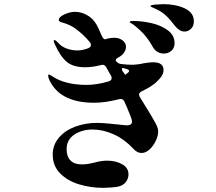

<svg xmlns="http://www.w3.org/2000/svg" viewBox="-20 -861 1040 925"><path d="M914 -758Q914 -736 900.5 -722.5Q887 -709 869 -709Q845 -709 824 -735Q798 -769 779.5 -786Q761 -803 737 -815Q727 -820 716 -824.5Q705 -829 705 -832Q705 -837 730 -839Q755 -841 767 -841Q827 -841 870.5 -820.5Q914 -800 914 -758ZM718 -453Q698 -438 663 -421Q650 -415 650 -405Q650 -401 654 -393Q664 -378 697 -323Q707 -305 712 -298Q729 -269 735.5 -255Q742 -241 742 -227Q742 -207 730.5 -182.5Q719 -158 700.5 -141Q682 -124 662 -124Q641 -124 625 -142Q579 -191 527.5 -214Q476 -237 426 -237Q375 -237 338 -212.5Q301 -188 301 -142Q301 -107 319.5 -88Q338 -69 374 -69Q395 -69 413.5 -73Q432 -77 436 -78Q468 -87 496 -87Q537 -87 568 -70Q599 -53 599 -21Q599 0 585.5 17Q572 34 545 39Q533 41 511 42.5Q489 44 478 44Q416 44 360.5 27Q305 10 269.5 -26Q234 -62 234 -116Q234 -163 264 -198Q294 -233 343 -251Q392 -269 447 -269Q472 -269 511 -265Q550 -261 561 -260L589 -257Q616 -257 616 -275Q616 -281 613 -289.5Q610 -298 609 -301Q591 -347 580 -370Q573 -388 553 -383Q487 -366 434 -366Q281 -366 226 -460Q212 -483 212 -498Q212 -502 216 -502Q219 -502 231 -494Q293 -452 398 -452Q446 -452 504 -469Q518 -474 518 -485Q518 -490 515 -496Q509 -506 504 -515Q499 -524 495 -531L492 -537Q485 -549 473 -549Q470 -549 464 -547Q426 -537 390 -537Q332 -537 301 -563.5Q270 -590 244 -648Q239 -658 239 -664Q239 -668 242 -668Q246 -668 250.5 -664Q255 -660 259.5 -655.5Q264 -651 267 -648Q281 -634 304.5 -626Q328 -618 353 -618Q378 -618 406 -629Q418 -635 418 -644Q418 -652 412 -659Q380 -697 341 -725Q317 -742 282 -752Q274 -754 268.5 -757Q263 -760 263 -764Q263 -779 290 -791.5Q317 -804 341 -804Q376 -804 407 -783.5Q438 -763 456 -721L471 -687Q480 -669 488 -672Q509 -679 531 -679Q554 -679 570.5 -666.5Q587 -654 587 -636Q587 -622 578 -608Q569 -594 550 -584Q533 -575 539 -566Q550 -555 560 -553Q592 -549 613 -549Q641 -549 672 -556Q679 -557 693 -559Q707 -561 718 -561Q768 -561 768 -523Q768 -504 751.5 -484.5Q735 -465 718 -453ZM821 -653Q821 -630 806 -616.5Q791 -603 769 -603Q752 -603 738 -611.5Q724 -620 716 -635Q697 -669 677 -692Q657 -715 627 -739Q620 -745 612.5 -748.5Q605 -752 605 -755Q605 -760 621 -760Q664 -760 710 -749.5Q756 -739 788.5 -715Q821 -691 821 -653ZM571 -533Q567 -533 567 -528Q567 -525 570 -519L583 -501L585 -502Q602 -513 602 -519Q602 -525 591 -528Q587 -530 582.5 -531Q578 -532 574 -533Z"/></svg>

Font: Shippori Mincho B1 ExtraBold
Style: Regular
Weight: 800
Designer: FONTDASU
Foundry: FONTDASU / Google Inc. / but / Adobe
Version: Version 3.110; ttfautohint (v1.8.3)